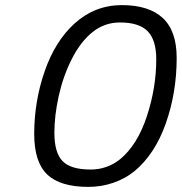

<svg xmlns="http://www.w3.org/2000/svg" viewBox="-20 -722 712 752"><path d="M114 -197Q114 -325 155 -443Q196 -561 272 -630Q352 -702 457 -702Q563 -702 617.5 -651.5Q672 -601 672 -495Q672 -360 629.5 -239Q587 -118 506 -51Q470 -22 423.5 -6Q377 10 326 10Q216 10 165 -38.5Q114 -87 114 -197ZM450 -98Q518 -154 555 -266Q592 -378 592 -490Q592 -565 558.5 -599.5Q525 -634 450 -634Q389 -634 342 -596Q295 -558 261 -490.5Q227 -423 210 -346Q193 -269 193 -202Q193 -124 225 -91Q257 -58 335 -58Q399 -58 450 -98Z"/></svg>

Font: Cairo
Style: Italic
Weight: 400
Italic angle: -13°
Designer: Mohamed Gaber, Accademia di Belle Arti di Urbino and others
Foundry: Kief Type Foundry, Accademia di Belle Arti di Urbino and others
Version: Version 3.011